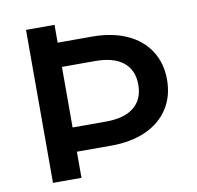

<svg xmlns="http://www.w3.org/2000/svg" viewBox="-74 -720 815 796"><g transform="rotate(-10 333.5 -322.0)"><path d="M351 -110H206V0H86V-644H206V-569H351Q435 -569 497 -541Q559 -513 592.5 -461Q626 -409 626 -339.5Q626 -270 592.5 -218Q559 -166 497 -138Q435 -110 351 -110ZM346 -467H206V-212H346Q424 -212 464.5 -245Q505 -278 505 -339.5Q505 -401 464.5 -434Q424 -467 346 -467Z"/></g></svg>

Font: Montserrat Ace
Style: Bold
Weight: 600
Designer: Julieta Ulanovsky
Foundry: Julieta Ulanovsky
Version: Version 1